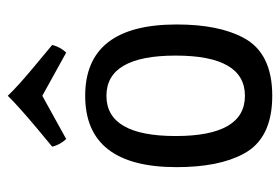

<svg xmlns="http://www.w3.org/2000/svg" viewBox="-136 -586 737 506"><g transform="rotate(-90 233.0 -333.5)"><path d="M421 -237Q421 -126 386 -61Q346 15 233 15Q120 15 80 -61Q45 -126 45 -237Q45 -478 233 -478Q421 -478 421 -237ZM127 -239.5Q127 -57 233 -57Q339 -57 339 -239.5Q339 -422 233 -422Q127 -422 127 -239.5ZM347 -528 233 -591Q200 -573 119 -528Q103 -546 99 -565Q117 -580 146 -604Q207 -655 233 -682Q259 -655 304 -617.5Q349 -580 367 -565Q362 -544 347 -528Z"/></g></svg>

Font: Port Lligat Slab
Style: Regular
Weight: 400
Designer: Dario Muhafara, Eduardo Rodriguez Tunni
Foundry: Tipo
Version: Version 1.002